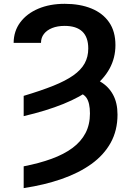

<svg xmlns="http://www.w3.org/2000/svg" viewBox="-20 -757 676 990"><path d="M102.1 -158.2V-262.7Q191.9 -289.6 255.1 -314.9Q318.4 -340.3 358.2 -368.4Q397.9 -396.5 416.5 -430.2Q435.1 -463.9 435.1 -506.8Q435.1 -565.4 404.3 -594.5Q373.5 -623.5 313.5 -623.5Q276.4 -623.5 249 -612.5Q221.7 -601.6 206.5 -582Q191.4 -562.5 191.4 -536.1H50.3Q50.8 -596.7 84.5 -641.8Q118.2 -687 177.5 -712.2Q236.8 -737.3 313.5 -737.3Q392.1 -737.3 450.9 -713.4Q509.8 -689.5 542.5 -642.3Q575.2 -595.2 575.2 -524.4Q575.2 -458.5 544.9 -403.1Q514.6 -347.7 454.8 -302.2Q395 -256.8 306.4 -220.9Q217.8 -185.1 102.1 -158.2ZM361.3 -284.7 397 -365.7Q454.6 -360.8 497.1 -336.2Q539.6 -311.5 562.7 -269Q585.9 -226.6 585.9 -166Q585.9 -84.5 550.8 -21Q515.6 42.5 450.9 88.9Q386.2 135.3 297.6 166Q209 196.8 102.1 212.9V100.6Q182.6 85 246.1 61.8Q309.6 38.6 353.8 5.9Q397.9 -26.9 420.9 -70.8Q443.8 -114.7 443.8 -171.9Q443.8 -227.1 425.5 -253.2Q407.2 -279.3 361.3 -284.7Z"/></svg>

Font: Inter Cardless Display
Style: Bold
Weight: 700
Designer: Rasmus Andersson
Foundry: rsms
Version: Version 4.001;git-9221beed3